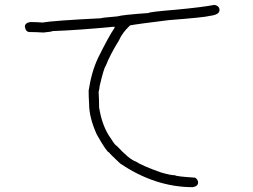

<svg xmlns="http://www.w3.org/2000/svg" viewBox="-20 -612 1040 788"><path d="M859.4 -591.8Q880.9 -588.4 880.9 -570.3Q880.9 -551.8 841.8 -546.9Q822.3 -541 671.9 -529.3Q544.4 -513.7 513.7 -507.8Q481 -476.6 468.8 -447.3Q430.7 -385.7 414.1 -341.8Q406.7 -334.5 388.7 -257.8Q388.7 -250 384.8 -234.4Q386.7 -199.7 386.7 -175.8V-171.9Q398.9 -92.8 435.5 -43Q453.6 -13.7 459 -13.7Q510.3 42 537.1 50.8Q563.5 68.4 640.6 95.7Q679.7 107.4 699.2 107.4Q699.2 111.8 781.2 117.2Q793 126 793 136.7Q793 152.3 771.5 156.2Q616.7 156.2 472.7 58.6Q427.7 16.1 427.7 13.7Q418.9 13.7 377 -60.5Q345.7 -129.9 345.7 -185.5Q343.8 -215.3 343.8 -240.2Q355.5 -317.4 382.8 -375Q426.8 -463.9 449.2 -496.1Q449.2 -498 451.2 -502H443.4Q302.7 -488.3 195.3 -484.4Q194.3 -481.9 158.2 -478.5Q126.5 -480.5 101.6 -480.5Q85.9 -480.5 82 -502Q82 -517.6 103.5 -521.5H107.4Q130.4 -521.5 154.3 -519.5Q198.2 -527.3 394.5 -537.1Q394.5 -539.1 462.9 -544.9Q480 -550.8 589.8 -558.6Q589.8 -563 703.1 -572.3Q807.1 -582 859.4 -591.8Z"/></svg>

Font: CEF Fonts CJK Mono
Style: Regular
Weight: 400
Designer: PartyBoss (派对大魔王)
Version: Release 2.25